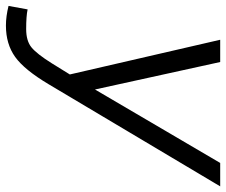

<svg xmlns="http://www.w3.org/2000/svg" viewBox="-120 -488 781 664"><g transform="rotate(90 271.0 -155.5)"><path d="M502 -526H583L230 67Q180 151 135.5 183Q91 215 27 215Q-5 215 -41 206L-29 140Q-6 145 39 145Q80 145 102.5 126.5Q125 108 157 57L196 -6L76 -526H153L248 -93Z"/></g></svg>

Font: Plus Jakarta Display Light
Style: Italic
Weight: 300
Italic angle: -12°
Designer: Gumpita Rahayu
Foundry: Tokotype Studio
Version: Version 1.000;hotconv 1.0.109;makeotfexe 2.5.65596